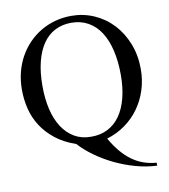

<svg xmlns="http://www.w3.org/2000/svg" viewBox="-94 -757 910 1033"><g transform="rotate(-10 361.5 -241.0)"><path d="M684.1 -331.1Q684.1 -270.5 666.5 -216.3Q648.9 -162.1 617.2 -118.2Q585.4 -74.2 540.5 -42.2Q495.6 -10.3 440.9 6.3Q465.3 48.8 491.7 80.1Q518.1 111.3 547.4 132.6Q576.7 153.8 609.6 165.5Q642.6 177.2 680.7 180.2V196.3Q621.6 193.8 562.3 177Q502.9 160.2 449.2 134Q395.5 107.9 349.9 74.7Q304.2 41.5 272.5 6.3Q206.5 -16.6 161.4 -52.5Q116.2 -88.4 87.9 -132.6Q59.6 -176.8 47.1 -227.8Q34.7 -278.8 34.7 -332Q34.7 -381.8 46.1 -427Q57.6 -472.2 78.9 -510.5Q100.1 -548.8 130.1 -579.8Q160.2 -610.8 196.8 -632.6Q233.4 -654.3 275.9 -666Q318.4 -677.7 364.7 -677.7Q430.7 -677.7 489 -652.1Q547.4 -626.5 590.6 -580.3Q633.8 -534.2 658.9 -470.5Q684.1 -406.7 684.1 -331.1ZM572.8 -318.8Q572.8 -392.6 558.8 -452.1Q544.9 -511.7 517.8 -553.7Q490.7 -595.7 450.4 -618.4Q410.2 -641.1 357.9 -641.1Q309.1 -641.1 269.8 -621.1Q230.5 -601.1 203.4 -562Q176.3 -522.9 161.6 -465.3Q147 -407.7 147 -332Q147 -262.2 160.6 -204.6Q174.3 -147 201.2 -105.7Q228 -64.5 267.3 -41.5Q306.6 -18.6 357.9 -18.6Q409.2 -18.1 449.2 -38.6Q489.3 -59.1 516.6 -97.9Q543.9 -136.7 558.3 -192.6Q572.8 -248.5 572.8 -318.8Z"/></g></svg>

Font: Doulos SIL Compact
Style: Regular
Weight: 400
Designer: Walt Agee, Victor Gaultney, Peter Martin, Debbi Hosken
Foundry: SIL International
Version: Version 4.110; 2011; Maintenance release ; LnSpcTght